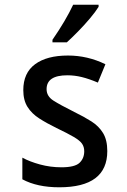

<svg xmlns="http://www.w3.org/2000/svg" viewBox="-20 -786 540 816"><path d="M232 10Q138 10 75 -24V-116Q106 -99 150 -87Q194 -75 241 -75Q298 -75 318 -94Q338 -113 338 -143Q338 -162 328.5 -175.5Q319 -189 293.5 -204Q268 -219 220 -242Q179 -262 147 -282.5Q115 -303 97 -331.5Q79 -360 79 -403Q79 -476 129 -513Q179 -550 269 -550Q352 -550 428 -513L396 -435Q358 -451 327.5 -458.5Q297 -466 266 -466Q178 -466 178 -407Q178 -377 207 -358.5Q236 -340 296 -310Q337 -290 368.5 -270Q400 -250 418 -220.5Q436 -191 436 -144Q436 10 232 10ZM203 -617Q259 -698 291 -766H399V-757Q386 -736 362.5 -708Q339 -680 312 -652.5Q285 -625 264 -606H203Z"/></svg>

Font: Noto Sans Mono ExtraCondensed Medium
Style: Regular
Weight: 500
Width: 2
Designer: Monotype Design Team
Foundry: Monotype Imaging Inc.
Version: Version 2.014